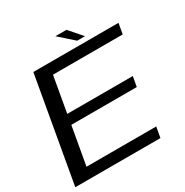

<svg xmlns="http://www.w3.org/2000/svg" viewBox="-184 -930 1033 1073"><g transform="rotate(-30 333.0 -393.0)"><path d="M-5 0 114 -675H663.5L651.5 -607H201.5L161 -377.5H584L572.5 -313H150L106.5 -68H556.5L544.5 0ZM413.5 -704 320.5 -786.5H392L464 -704Z"/></g></svg>

Font: Anybody ExtraExpanded Regular
Style: Italic
Weight: 400
Width: 8
Italic angle: -10°
Designer: Tyler Finck
Foundry: Etcetera Type Company
Version: Version 1.010; ttfautohint (v1.8.3) -l 8 -r 50 -G 200 -x 14 